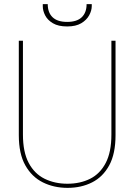

<svg xmlns="http://www.w3.org/2000/svg" viewBox="-20 -897 650 929"><path d="M307 12Q241 12 187.5 -14.5Q134 -41 102.5 -97Q71 -153 71 -243V-700H91V-246Q91 -161 119 -108.5Q147 -56 196 -32Q245 -8 306 -8Q368 -8 416 -32Q464 -56 491.5 -108.5Q519 -161 519 -246V-700H539V-243Q539 -153 508.5 -97Q478 -41 425.5 -14.5Q373 12 307 12ZM305 -769Q262 -769 236 -784.5Q210 -800 198.5 -822.5Q187 -845 187 -867V-877H211Q211 -836 234.5 -813.5Q258 -791 305 -791Q352 -791 375.5 -813.5Q399 -836 399 -877H424V-868Q424 -846 411.5 -823Q399 -800 373 -784.5Q347 -769 305 -769Z"/></svg>

Font: DM Sans Thin
Style: Regular
Weight: 100
Designer: Colophon Foundry, Jonny Pinhorn
Foundry: Colophon Foundry
Version: Version 4.004; ttfautohint (v1.8.4.7-5d5b)